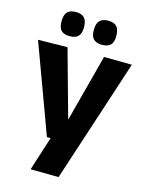

<svg xmlns="http://www.w3.org/2000/svg" viewBox="-140 -843 862 1137"><g transform="rotate(15 290.5 -274.5)"><path d="M162 209 229 0H206L6 -543L186 -546L301 -132L410 -546L581 -544L334 211ZM379 -612Q345 -612 327.5 -628.5Q310 -645 310 -685Q310 -725 327.5 -742.5Q345 -760 379 -760Q414 -760 431 -742.5Q448 -725 448 -685Q448 -645 431 -628.5Q414 -612 379 -612ZM181 -612Q146 -612 129 -628.5Q112 -645 112 -685Q112 -725 129 -742.5Q146 -760 181 -760Q215 -760 232.5 -742.5Q250 -725 250 -685Q250 -645 232.5 -628.5Q215 -612 181 -612Z"/></g></svg>

Font: Georama
Style: Bold
Weight: 700
Designer: Jean-Baptiste Levee
Foundry: Production Type
Version: Version 1.000